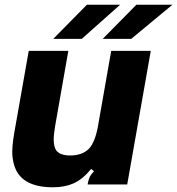

<svg xmlns="http://www.w3.org/2000/svg" viewBox="-20 -783 752 815"><path d="M39 -86Q32 -111 32 -139Q32 -161 36 -189.5Q40 -218 46 -250L102 -567H270L214 -248Q208 -212 208 -190Q208 -160 219 -144Q236 -123 278 -123Q329 -123 358 -152Q384 -181 396 -248L452 -567H620L520 0H352L353 -6Q356 -22 361.5 -33Q367 -44 379 -56L367 -66Q331 -22 293 -5Q255 12 205 12Q65 12 39 -86ZM327 -618H206L349 -763H490ZM537 -618H416L559 -763H712Z"/></svg>

Font: Open Sauce Sans Black Italic
Style: Regular
Weight: 900
Italic angle: -10°
Designer: Alfredo Marco Pradil
Foundry: Creative Sauce Fz LLC
Version: Version 1.477